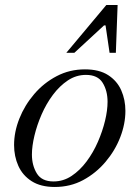

<svg xmlns="http://www.w3.org/2000/svg" viewBox="-20 -730 554 764"><path d="M198 14Q142 14 106 -9Q70 -32 53 -70Q36 -108 36 -153Q36 -205 57 -258Q78 -311 116 -355.5Q154 -400 205.5 -427Q257 -454 318 -454Q375 -454 410.5 -431Q446 -408 462.5 -370.5Q479 -333 479 -289Q479 -237 458.5 -184Q438 -131 400 -86Q362 -41 311 -13.5Q260 14 198 14ZM193 -8Q232 -8 265 -30Q298 -52 324.5 -87.5Q351 -123 369.5 -165.5Q388 -208 398 -249.5Q408 -291 408 -325Q408 -369 388.5 -400.5Q369 -432 322 -432Q283 -432 250 -410Q217 -388 190.5 -352.5Q164 -317 145.5 -274.5Q127 -232 117 -190Q107 -148 107 -115Q107 -72 126.5 -40Q146 -8 193 -8ZM244 -520 403 -710H448L441 -520H416L400 -629H394L276 -520Z"/></svg>

Font: Baskervville
Style: Italic
Weight: 400
Italic angle: -18°
Designer: ANRT
Foundry: ANRT
Version: Version 1.100